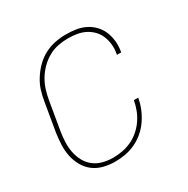

<svg xmlns="http://www.w3.org/2000/svg" viewBox="-130 -654 761 777"><g transform="rotate(-30 250.0 -265.0)"><path d="M194 8Q166 8 140 1.5Q114 -5 94 -20Q74 -35 61 -57.5Q48 -80 42.5 -105.5Q37 -131 38 -158.5Q39 -186 43 -213L65 -343Q69 -369 76.5 -393.5Q84 -418 98.5 -441Q113 -464 132.5 -483.5Q152 -503 176 -515.5Q200 -528 225.5 -533Q251 -538 276 -538Q300 -538 323 -534.5Q346 -531 366 -521Q386 -511 401.5 -495Q417 -479 425.5 -458.5Q434 -438 436.5 -415Q439 -392 435 -368Q435 -367 434.5 -365.5Q434 -364 434 -363H414Q415 -364 415 -365Q415 -366 415 -368Q419 -388 417 -409Q415 -430 407.5 -448.5Q400 -467 386.5 -481Q373 -495 355.5 -504Q338 -513 317.5 -516.5Q297 -520 276 -520Q253 -520 229.5 -515.5Q206 -511 184.5 -499Q163 -487 145 -469Q127 -451 114.5 -430Q102 -409 95 -386.5Q88 -364 84 -340L62 -210Q58 -186 57 -161.5Q56 -137 60.5 -114Q65 -91 76 -70.5Q87 -50 105 -36Q123 -22 146 -16Q169 -10 194 -10Q215 -10 237 -14Q259 -18 279.5 -27.5Q300 -37 318 -52.5Q336 -68 349 -87Q362 -106 370 -127Q378 -148 382 -170H402Q398 -145 388.5 -122Q379 -99 365 -78Q351 -57 331.5 -40Q312 -23 289 -12Q266 -1 241.5 3.5Q217 8 194 8Z"/></g></svg>

Font: Iosevka Curly Thin Oblique
Style: Regular
Weight: 100
Italic angle: -9°
Monospace: yes
Designer: Belleve Invis
Foundry: Belleve Invis
Version: Version 11.1.0; ttfautohint (v1.8.3)